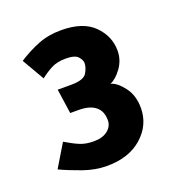

<svg xmlns="http://www.w3.org/2000/svg" viewBox="-97 -854 619 659"><g transform="rotate(-20 212.5 -525.0)"><path d="M195 -771Q275 -771 314.5 -731.5Q354 -692 354 -639Q354 -605 334 -577Q314 -549 292 -540Q314 -535 338 -504Q362 -473 362 -427Q362 -365 314 -322Q266 -279 185 -279Q143 -279 99 -294.5Q55 -310 21 -326L71 -409Q101 -391 122 -382.5Q143 -374 171 -374Q204 -374 222.5 -389Q241 -404 241 -426Q241 -459 220 -476Q199 -493 159 -493H128L115 -583H164Q210 -583 221.5 -602Q233 -621 233 -638Q233 -648 222 -661Q211 -674 177 -674Q145 -674 123.5 -662.5Q102 -651 83 -636L36 -717Q73 -741 111 -756Q149 -771 195 -771Z"/></g></svg>

Font: Palanquin
Style: Bold
Weight: 700
Designer: Pria Ravichandran
Version: Version 1.0.4